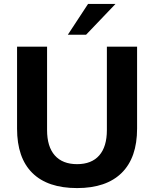

<svg xmlns="http://www.w3.org/2000/svg" viewBox="-20 -950 786 979"><path d="M67 -294V-712H220V-287Q220 -202 259.5 -157.5Q299 -113 373 -113Q447 -113 486 -157.5Q525 -202 525 -287V-712H679V-294Q679 -146 600.5 -68.5Q522 9 373 9Q223 9 145 -68Q67 -145 67 -294ZM419 -773H326L429 -930H569Z"/></svg>

Font: Muli ExtraBold
Style: Regular
Weight: 800
Designer: Vernon Adams
Foundry: Vernon Adams
Version: Version 2.000